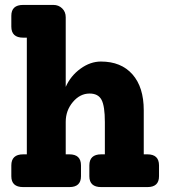

<svg xmlns="http://www.w3.org/2000/svg" viewBox="-20 -760 689 780"><path d="M579 -133Q626 -133 626 -88V-44Q626 0 579 0H391Q343 0 343 -44V-88Q343 -133 391 -133H406V-264Q406 -329 392.5 -354.5Q379 -380 344 -380Q305 -380 276 -345.5Q247 -311 247 -265V-133H262Q309 -133 309 -88V-44Q309 0 262 0H74Q26 0 26 -44V-88Q26 -133 74 -133H89V-607H74Q26 -607 26 -652V-696Q26 -740 74 -740H197Q218 -740 232.5 -726Q247 -712 247 -690V-407Q267 -452 307 -481Q347 -510 390 -510Q472 -510 518 -458Q564 -406 564 -312V-133Z"/></svg>

Font: Solway ExtraBold
Style: Regular
Weight: 800
Designer: Mariya V. Pigoulevskaya
Foundry: The Northern Block Ltd.
Version: Version 1.000;hotconv 1.0.109;makeotfexe 2.5.65596